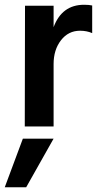

<svg xmlns="http://www.w3.org/2000/svg" viewBox="-40 -531 413 806"><path d="M185 0H64L65 -507H185V-417Q220 -511 313 -511Q334 -511 347 -508V-392Q324 -402 296 -402Q247 -402 216 -362Q185 -322 185 -262ZM70 255H-20L56 51H185Z"/></svg>

Font: Hind Mysuru SemiBold
Style: Regular
Weight: 600
Designer: Manushi Parikh, Hitesh Malaviya
Foundry: Indian Type Foundry
Version: Version 0.703;PS 1.0;hotconv 1.0.86;makeotf.lib2.5.63406